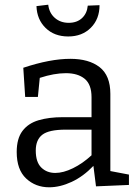

<svg xmlns="http://www.w3.org/2000/svg" viewBox="-20 -787 588 816"><path d="M388 5 377 -82Q334 -37 284.5 -14Q235 9 189 9Q131 9 91 -28.5Q51 -66 51 -141Q51 -198 75.5 -230.5Q100 -263 144 -276Q188 -289 247 -289H369V-374Q369 -428 340 -452Q311 -476 260 -476Q210 -476 149 -456L141 -375H87L79 -499Q136 -518 186 -527.5Q236 -537 279 -537Q358 -537 403.5 -501.5Q449 -466 449 -388V-60L528 -45V-1ZM132 -147Q132 -98 155.5 -75Q179 -52 215 -52Q249 -52 290 -72Q331 -92 369 -127V-236H259Q188 -236 160 -214.5Q132 -193 132 -147ZM270 -632Q211 -632 174 -668Q137 -704 135 -761L185 -767Q189 -732 213 -711Q237 -690 272 -690Q307 -690 328.5 -710Q350 -730 353 -763L403 -765Q403 -706 366 -669Q329 -632 270 -632Z"/></svg>

Font: Bitter
Style: Regular
Weight: 400
Designer: Sol Matas, and Bitter project Authors
Foundry: Sol Matas
Version: Version 2.001